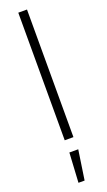

<svg xmlns="http://www.w3.org/2000/svg" viewBox="-186 -761 575 1033"><g transform="rotate(-20 102.0 -244.5)"><path d="M77.1 0Q77.1 -182.6 77.1 -730.5Q89.8 -730.5 127 -730.5Q127 -547.9 127 0Q114.3 0 77.1 0ZM103.5 240.2Q110.4 197.3 128.9 70.3Q116.2 70.3 78.1 70.3Q75.2 112.3 68.4 240.2Q77.1 240.2 103.5 240.2Z"/></g></svg>

Font: LeFont
Style: ExtraLight
Weight: 200
Designer: Leryon MEDIA
Version: Version 1.0